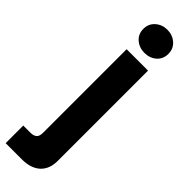

<svg xmlns="http://www.w3.org/2000/svg" viewBox="-367 -771 964 964"><g transform="rotate(45 115.0 -289.5)"><path d="M-38 199V74H14Q34 74 46 64.5Q58 55 58 29V-564H210V77Q210 135 175.5 167Q141 199 77 199ZM45 -696Q45 -732 71 -755Q97 -778 134 -778Q171 -778 197 -755Q223 -732 223 -696Q223 -659 197.5 -636.5Q172 -614 134 -614Q97 -614 71 -636.5Q45 -659 45 -696Z"/></g></svg>

Font: Open Sauce One ExtraBold
Style: Regular
Weight: 800
Designer: Alfredo Marco Pradil
Foundry: Creative Sauce Fz LLC
Version: Version 1.477